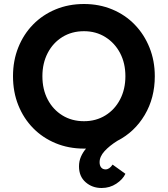

<svg xmlns="http://www.w3.org/2000/svg" viewBox="-20 -733 839 960"><path d="M400 10Q323 10 258 -17Q193 -44 145.5 -92.5Q98 -141 71.5 -207Q45 -273 45 -352Q45 -430 71.5 -496Q98 -562 145.5 -610.5Q193 -659 258 -686Q323 -713 400 -713Q476 -713 541 -686Q606 -659 653.5 -610Q701 -561 727.5 -495Q754 -429 754 -352Q754 -243 703.5 -158Q653 -73 567 -29Q527 -4 502.5 23Q478 50 478 78Q478 95 486 104.5Q494 114 508 114Q527 114 543 90L607 136Q594 164 561.5 185.5Q529 207 488 207Q441 207 408 178Q375 149 375 99Q375 73 384.5 51Q394 29 410 10Q405 10 400 10ZM400 -127Q460 -127 507 -156Q554 -185 580.5 -236Q607 -287 607 -352Q607 -417 580.5 -467.5Q554 -518 507 -547.5Q460 -577 400 -577Q339 -577 292 -548Q245 -519 218.5 -468Q192 -417 192 -352Q192 -286 218.5 -235.5Q245 -185 292 -156Q339 -127 400 -127Z"/></svg>

Font: Lexend SemiBold
Style: Regular
Weight: 600
Designer: Bonnie Shaver-Troup, Thomas Jockin
Foundry: Lexend
Version: Version 1.005; ttfautohint (v1.8.3)